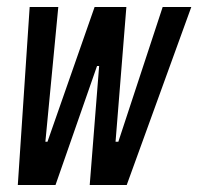

<svg xmlns="http://www.w3.org/2000/svg" viewBox="-20 -530 568 550"><path d="M31 0 65 -510H147L110 -124H116L251 -510H342L311 -124H319L446 -510H528L343 0H237L264 -341H258L139 0Z"/></svg>

Font: Saira Ultra Condensed SemiBold
Style: Italic
Weight: 600
Width: 1
Italic angle: -12°
Designer: Hector Gatti with collaboration of the Omnibus-Type team
Foundry: Omnibus-Type
Version: Version 1.001; ttfautohint (v1.8)